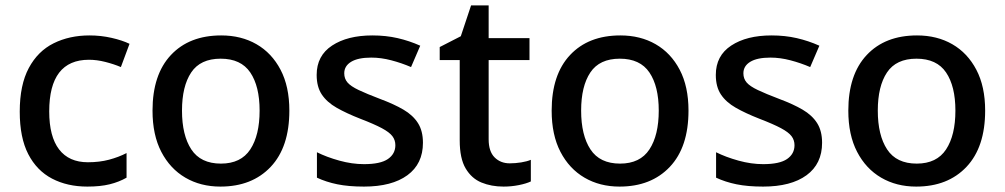

<svg xmlns="http://www.w3.org/2000/svg" viewBox="-20 -680 3715 710"><path d="M303 10Q229 10 172.5 -19.5Q116 -49 84.5 -110Q53 -171 53 -267Q53 -366 86.5 -428.5Q120 -491 178.5 -520Q237 -549 311 -549Q353 -549 392.5 -540Q432 -531 459 -518L427 -432Q401 -443 369.5 -451Q338 -459 309 -459Q162 -459 162 -268Q162 -175 198.5 -127.5Q235 -80 305 -80Q348 -80 383.5 -89.5Q419 -99 448 -114V-23Q420 -7 385.5 1.5Q351 10 303 10Z M1050 -271Q1050 -136 981 -63Q912 10 795 10Q722 10 665.5 -23Q609 -56 576.5 -118.5Q544 -181 544 -271Q544 -404 612 -476.5Q680 -549 798 -549Q872 -549 928.5 -516.5Q985 -484 1017.5 -422Q1050 -360 1050 -271ZM653 -271Q653 -180 687.5 -127.5Q722 -75 797 -75Q871 -75 905.5 -127.5Q940 -180 940 -271Q940 -361 905.5 -412Q871 -463 796 -463Q721 -463 687 -412Q653 -361 653 -271Z M1544 -152Q1544 -74 1486.5 -32Q1429 10 1326 10Q1269 10 1227.5 1.5Q1186 -7 1152 -23V-117Q1188 -99 1235 -86Q1282 -73 1326 -73Q1387 -73 1414.5 -92Q1442 -111 1442 -143Q1442 -162 1431 -176.5Q1420 -191 1392 -206Q1364 -221 1312 -241Q1261 -261 1225 -281.5Q1189 -302 1170 -330.5Q1151 -359 1151 -403Q1151 -474 1208 -511.5Q1265 -549 1357 -549Q1407 -549 1450.5 -539Q1494 -529 1534 -511L1500 -432Q1465 -447 1427 -457Q1389 -467 1353 -467Q1304 -467 1278.5 -451.5Q1253 -436 1253 -409Q1253 -389 1265 -375Q1277 -361 1306.5 -347Q1336 -333 1386 -314Q1437 -295 1472 -274.5Q1507 -254 1525.5 -225Q1544 -196 1544 -152Z M1865 -76Q1886 -76 1907.5 -79.5Q1929 -83 1943 -89V-9Q1926 -1 1898.5 4.5Q1871 10 1842 10Q1797 10 1760.5 -5Q1724 -20 1702 -57Q1680 -94 1680 -161V-458H1606V-506L1684 -546L1722 -660H1787V-539H1938V-458H1787V-165Q1787 -120 1809 -98Q1831 -76 1865 -76Z M2526 -271Q2526 -136 2457 -63Q2388 10 2271 10Q2198 10 2141.5 -23Q2085 -56 2052.5 -118.5Q2020 -181 2020 -271Q2020 -404 2088 -476.5Q2156 -549 2274 -549Q2348 -549 2404.5 -516.5Q2461 -484 2493.5 -422Q2526 -360 2526 -271ZM2129 -271Q2129 -180 2163.5 -127.5Q2198 -75 2273 -75Q2347 -75 2381.5 -127.5Q2416 -180 2416 -271Q2416 -361 2381.5 -412Q2347 -463 2272 -463Q2197 -463 2163 -412Q2129 -361 2129 -271Z M3020 -152Q3020 -74 2962.5 -32Q2905 10 2802 10Q2745 10 2703.5 1.5Q2662 -7 2628 -23V-117Q2664 -99 2711 -86Q2758 -73 2802 -73Q2863 -73 2890.5 -92Q2918 -111 2918 -143Q2918 -162 2907 -176.5Q2896 -191 2868 -206Q2840 -221 2788 -241Q2737 -261 2701 -281.5Q2665 -302 2646 -330.5Q2627 -359 2627 -403Q2627 -474 2684 -511.5Q2741 -549 2833 -549Q2883 -549 2926.5 -539Q2970 -529 3010 -511L2976 -432Q2941 -447 2903 -457Q2865 -467 2829 -467Q2780 -467 2754.5 -451.5Q2729 -436 2729 -409Q2729 -389 2741 -375Q2753 -361 2782.5 -347Q2812 -333 2862 -314Q2913 -295 2948 -274.5Q2983 -254 3001.5 -225Q3020 -196 3020 -152Z M3623 -271Q3623 -136 3554 -63Q3485 10 3368 10Q3295 10 3238.5 -23Q3182 -56 3149.5 -118.5Q3117 -181 3117 -271Q3117 -404 3185 -476.5Q3253 -549 3371 -549Q3445 -549 3501.5 -516.5Q3558 -484 3590.5 -422Q3623 -360 3623 -271ZM3226 -271Q3226 -180 3260.5 -127.5Q3295 -75 3370 -75Q3444 -75 3478.5 -127.5Q3513 -180 3513 -271Q3513 -361 3478.5 -412Q3444 -463 3369 -463Q3294 -463 3260 -412Q3226 -361 3226 -271Z"/></svg>

Font: Noto Sans Lao Looped Medium
Style: Regular
Weight: 500
Designer: Mark Frömberg, Ben Mitchell
Foundry: The Fontpad Ltd
Version: Version 1.002; ttfautohint (v1.8.4.7-5d5b)